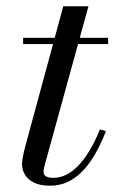

<svg xmlns="http://www.w3.org/2000/svg" viewBox="-20 -580 366 610"><path d="M138.5 10Q107.5 10 88 0.2Q68.5 -9.5 59.2 -25.2Q50 -41 50 -58Q50 -66 52.5 -80.5Q55 -95 59 -110L181 -560H261L123 -59Q121.5 -54 120 -47.2Q118.5 -40.5 118.5 -33.5Q118.5 -15 149.5 -15Q170.5 -15 190.8 -25Q211 -35 229.5 -54.5Q248 -74 265.2 -102.8Q282.5 -131.5 297.5 -169L316.5 -163Q295 -108 268.8 -69.2Q242.5 -30.5 210.2 -10.2Q178 10 138.5 10ZM53.5 -440V-460H323.5V-440Z"/></svg>

Font: Bodoni Moda SC 11pt
Style: Italic
Weight: 400
Italic angle: -13°
Version: Version 2.005